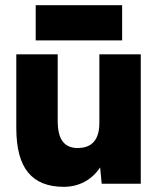

<svg xmlns="http://www.w3.org/2000/svg" viewBox="-20 -710 614 742"><path d="M367 -63Q342 -26 306 -7Q270 12 226 12Q134 12 88.5 -43.5Q43 -99 43 -215V-500H203V-244Q203 -188 222.5 -163Q242 -138 280 -138Q322 -138 343 -162.5Q364 -187 364 -235V-500H524V0H373ZM118 -690H452V-554H118Z"/></svg>

Font: Oak Sans ExtraBold
Style: Regular
Weight: 800
Designer: Erik Kennedy, Walven
Foundry: Erik Kennedy, Walven
Version: Version 1.000